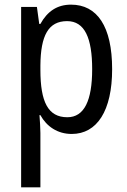

<svg xmlns="http://www.w3.org/2000/svg" viewBox="-20 -567 548 827"><path d="M286 -547C226 -547 184 -518 154 -464H149L139 -537H71V240H154V6C154 -16 152 -44 150 -71H154C181 -22 228 10 289 10C398 10 463 -90 463 -269C463 -454 398 -547 286 -547ZM269 -476C345 -476 377 -403 377 -269C377 -134 343 -62 270 -62C187 -62 154 -128 154 -266V-285C155 -415 189 -476 269 -476Z"/></svg>

Font: Noto Sans Gurmukhi UI Condensed
Style: Regular
Weight: 400
Width: 3
Designer: Jelle Bosma - Monotype Design Team
Foundry: Monotype Imaging Inc.
Version: Version 2.004